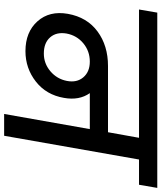

<svg xmlns="http://www.w3.org/2000/svg" viewBox="54 -834 780 928"><g transform="rotate(90 444.0 -370.0)"><path d="M238.8 -191.9Q287.1 -191.9 324.5 -223.6Q361.8 -255.4 371.1 -303.2Q380.4 -351.1 353.8 -382.6Q327.1 -414.1 277.8 -414.1Q227.1 -414.1 189.2 -382.6Q151.4 -351.1 142.1 -301.8Q133.8 -252.9 160.4 -222.4Q187 -191.9 238.8 -191.9ZM25.9 -651.9 41 -740.2H888.2L873 -651.9H751L636.2 0H530.8L604 -414.1H430.2Q466.3 -362.8 453.1 -289.1Q438.5 -203.6 374.3 -153.3Q310.1 -103 227.1 -103Q134.8 -103 83 -161.1Q31.2 -219.2 46.9 -308.1Q63.5 -400.9 132.1 -451.4Q200.7 -502 298.8 -502H619.1L646 -651.9Z"/></g></svg>

Font: Poppins Medium
Style: Italic
Weight: 500
Italic angle: -10°
Designer: Ninad Kale (Devanagari), Jonny Pinhorn (Latin)
Foundry: Indian Type Foundry
Version: Version 3.200;PS 1.000;hotconv 16.6.54;makeotf.lib2.5.65590